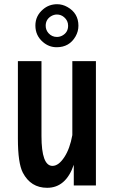

<svg xmlns="http://www.w3.org/2000/svg" viewBox="-20 -855 540 911"><path d="M251 -835Q276.4 -835 299.8 -821.8Q352.1 -792.5 352.1 -732.9Q352.1 -706.1 338.4 -682.1Q309.1 -630.9 249 -630.9Q212.4 -630.9 184.1 -655.3Q147.9 -686 147.9 -733.9Q147.9 -779.8 184.1 -810.5Q212.4 -835 251 -835ZM250 -786.1Q235.4 -786.1 221.7 -777.8Q196.8 -762.2 196.8 -732.9Q196.8 -712.9 210 -697.8Q226.1 -679.7 250 -679.7Q262.7 -679.7 274.4 -685.5Q303.2 -700.7 303.2 -732.9Q303.2 -757.3 284.2 -773.4Q269.5 -786.1 250 -786.1ZM64.9 -564.9H176.8V-210Q176.8 -67.9 229 -67.9Q258.3 -67.9 285.6 -109.9Q311.5 -149.4 323.2 -213.9V-564.9H435.1V24.9H330.1V-73.2Q292.5 36.1 203.6 36.1Q126 36.1 88.4 -35.6Q64.9 -80.6 64.9 -197.3Z"/></svg>

Font: BIZ UDGothic
Style: Bold
Weight: 700
Monospace: yes
Designer: TypeBank Co., Ltd.
Foundry: Morisawa Inc.
Version: Version 1.05